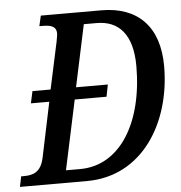

<svg xmlns="http://www.w3.org/2000/svg" viewBox="-71 -763 764 812"><g transform="rotate(-5 311.5 -357.0)"><path d="M-19 0H266C500 0 633 -214 633 -456C633 -623 544 -714 389 -714H132L122 -670H133C166 -670 194 -666 194 -633C194 -624 191 -612 189 -599L146 -399H69L58 -348H136L87 -114C74 -53 39 -44 2 -44H-10ZM241 -53H181L244 -348H379L389 -399H254L310 -662H365C458 -662 516 -601 516 -466C516 -229 413 -53 241 -53Z"/></g></svg>

Font: Noto Serif Condensed Medium
Style: Italic
Weight: 500
Width: 3
Italic angle: -12°
Designer: Monotype Design Team
Foundry: Monotype Imaging Inc.
Version: Version 2.013